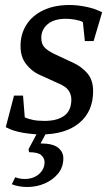

<svg xmlns="http://www.w3.org/2000/svg" viewBox="-20 -528 436 767"><path d="M144 9Q112 9 72.5 2.5Q33 -4 3 -20L36 -146H72L79 -59Q93 -53 111.5 -49Q130 -45 158 -45Q208 -45 236.5 -65.5Q265 -86 265 -131Q265 -150 254 -166.5Q243 -183 211 -196L134 -231Q105 -245 83.5 -273Q62 -301 62 -344Q62 -392 85.5 -429Q109 -466 153 -487Q197 -508 258 -508Q289 -508 323.5 -501Q358 -494 388 -479L354 -364H319L311 -440Q300 -446 280 -449.5Q260 -453 244 -453Q196 -453 170.5 -431.5Q145 -410 145 -377Q145 -352 158 -338.5Q171 -325 198 -312L273 -277Q307 -261 329.5 -234.5Q352 -208 352 -164Q352 -83 297 -37Q242 9 144 9ZM89 219Q55 219 27 208L41 180Q51 184 60.5 185.5Q70 187 79 187Q113 187 135.5 167.5Q158 148 158 120Q158 104 145 92Q132 80 96 80L94 68L134 -7H170L142 45Q191 45 212 62Q233 79 233 104Q233 140 212 165.5Q191 191 158.5 205Q126 219 89 219Z"/></svg>

Font: Manuale Medium
Style: Italic
Weight: 500
Italic angle: -11°
Version: Version 1.002